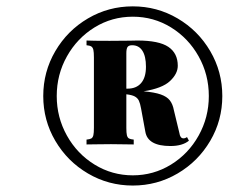

<svg xmlns="http://www.w3.org/2000/svg" viewBox="-20 -802 716 598"><path d="M672.4 -502.9Q672.4 -427.2 634.8 -363.3Q597.2 -299.3 533.2 -261.7Q469.2 -224.1 393.6 -224.1Q317.9 -224.1 253.9 -261.7Q189.9 -299.3 152.3 -363.3Q114.7 -427.2 114.7 -502.9Q114.7 -578.6 152.3 -642.8Q189.9 -707 253.9 -744.6Q317.9 -782.2 393.6 -782.2Q469.2 -782.2 533.2 -744.6Q597.2 -707 634.8 -642.8Q672.4 -578.6 672.4 -502.9ZM630.4 -502.9Q630.4 -569.8 598.6 -626.5Q566.9 -683.1 512.7 -716.6Q458.5 -750 393.6 -750Q328.6 -750 274.4 -716.6Q220.2 -683.1 188.5 -626.5Q156.7 -569.8 156.7 -502.9Q156.7 -436.5 188.5 -379.6Q220.2 -322.8 274.7 -289.3Q329.1 -255.9 393.6 -255.9Q458 -255.9 512.5 -289.3Q566.9 -322.8 598.6 -379.6Q630.4 -436.5 630.4 -502.9ZM510.7 -347.2Q439.9 -347.2 432.6 -392.1L419.4 -463.9Q416.5 -480 412.6 -488.3Q408.7 -496.6 399.9 -501.5Q391.1 -506.3 373.5 -508.3V-403.8Q373.5 -388.2 375.2 -380.9Q377 -373.5 381.6 -370.8Q386.2 -368.2 396.5 -367.2V-352.1Q377.4 -352.1 366.2 -352.5L325.7 -353L276.9 -352.5Q266.1 -352.1 249.5 -352.1V-367.2Q259.8 -368.2 264.4 -370.8Q269 -373.5 270.8 -380.9Q272.5 -388.2 272.5 -403.8V-623Q272.5 -639.2 270.8 -646.7Q269 -654.3 264.4 -657.2Q259.8 -660.2 249.5 -661.1V-675.8Q265.6 -674.8 321.3 -674.8L383.3 -675.3Q394 -675.8 407.7 -675.8Q475.1 -675.8 504.4 -656Q533.7 -636.2 533.7 -597.2Q533.7 -572.3 509.5 -549.6Q485.4 -526.9 427.2 -517.6Q461.4 -514.6 480.7 -507.8Q500 -501 509 -489.3Q518.1 -477.5 521.5 -459L538.6 -388.2Q541 -371.1 551.3 -371.1Q557.1 -371.1 562.5 -375L568.4 -363.8Q548.3 -347.2 510.7 -347.2ZM373.5 -636.2V-525.9H377.4Q404.8 -525.9 419.7 -543.5Q434.6 -561 434.6 -594.2Q434.6 -626.5 423.6 -643.8Q412.6 -661.1 391.6 -661.1Q381.3 -661.1 377.4 -655.8Q373.5 -650.4 373.5 -636.2Z"/></svg>

Font: TypoPRO Playfair Display SC
Style: Italic
Weight: 900
Italic angle: -14°
Designer: Claus Eggers Sørensen
Foundry: Claus Eggers Sørensen
Version: Version 1.004;PS 001.004;hotconv 1.0.70;makeotf.lib2.5.58329